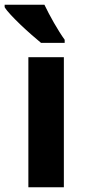

<svg xmlns="http://www.w3.org/2000/svg" viewBox="-41 -786 367 806"><path d="M227.1 0H78.1V-545.9H227.1ZM131.3 -606Q114.7 -619.6 91.6 -639.9Q68.4 -660.2 45.9 -681.6Q23.4 -703.1 4.9 -722.9Q-13.7 -742.7 -21.5 -755.9V-766.1H145.5Q153.3 -749.5 163.8 -729.7Q174.3 -710 185.5 -690.2Q196.8 -670.4 208.5 -651.9Q220.2 -633.3 230.5 -619.1V-606Z"/></svg>

Font: Droid Sans
Style: Bold
Weight: 700
Foundry: Ascender Corporation
Version: Version 1.00 build 112